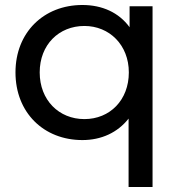

<svg xmlns="http://www.w3.org/2000/svg" viewBox="-20 -555 722 769"><path d="M310 6C386 6 451 -24 495 -80V194H591V-530H499V-446C456 -505 389 -535 310 -535C155 -535 42 -425 42 -265C42 -104 155 6 310 6ZM318 -451C418 -451 496 -375 496 -265C496 -154 420 -78 318 -78C216 -78 139 -154 139 -265C139 -376 216 -451 318 -451Z"/></svg>

Font: Malon Grotesk Med
Style: Regular
Weight: 500
Designer: Julieta Ulanovsky
Foundry: Julieta Ulanovsky
Version: Version 7.200